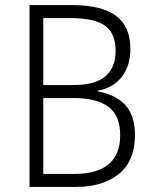

<svg xmlns="http://www.w3.org/2000/svg" viewBox="-20 -734 603 754"><path d="M96 0V-714H263Q378 -714 435 -672.5Q492 -631 492 -541Q492 -476 458.5 -432.5Q425 -389 364 -378V-375Q436 -362 473 -320.5Q510 -279 510 -204Q510 -102 447 -51Q384 0 280 0ZM267 -400Q353 -400 393.5 -434Q434 -468 434 -535Q434 -603 392.5 -633Q351 -663 255 -663H150V-400ZM272 -51Q452 -51 452 -204Q452 -280 406 -314.5Q360 -349 267 -349H150V-51Z"/></svg>

Font: Noto Sans Mono SemiCondensed Light
Style: Regular
Weight: 300
Width: 4
Designer: Monotype Design Team
Foundry: Monotype Imaging Inc.
Version: Version 2.014; ttfautohint (v1.8.4.7-5d5b)